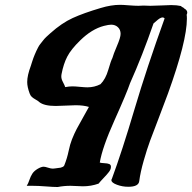

<svg xmlns="http://www.w3.org/2000/svg" viewBox="-20 -750 776 775"><path d="M710.9 -725.6Q711.9 -722.7 720.7 -718.8Q720.7 -718.8 723.6 -715.8Q741.2 -706.1 733.4 -690.4Q734.4 -685.5 734.4 -674.8Q734.4 -584 658.2 -373Q645.5 -337.9 622.1 -277.3Q598.6 -216.8 585.9 -182.1Q573.2 -147.5 560.1 -101.6Q546.9 -55.7 542 -18.6Q539.1 3.9 498 3.9Q473.6 3.9 451.7 -4.4Q429.7 -12.7 429.7 -22.5Q429.7 -26.4 431.6 -28.3Q472.7 -139.6 522.9 -309.1Q573.2 -478.5 644.5 -675.8Q640.6 -679.7 636.7 -679.7Q630.9 -679.7 624 -675.3Q617.2 -670.9 609.9 -664.1Q602.5 -657.2 599.6 -655.3Q554.7 -525.4 504.9 -414.1Q492.2 -376 442.4 -265.1Q392.6 -154.3 382.8 -93.8Q388.7 -91.8 401.4 -91.3Q414.1 -90.8 420.9 -87.9Q427.7 -85 427.7 -77.1V-76.2Q427.7 -66.4 419.9 -56.2Q412.1 -45.9 398.4 -31.7Q384.8 -17.6 377.9 -8.8Q347.7 2 314.5 2Q306.6 2 290 1Q273.4 0 264.6 0Q237.3 0 212.9 4.9Q195.3 4.9 164.6 2.4Q133.8 0 110.4 0H87.9Q93.8 -8.8 98.6 -23.4Q103.5 -38.1 110.4 -48.8Q117.2 -59.6 131.8 -68.4Q146.5 -77.1 156.2 -77.1Q162.1 -77.1 173.8 -73.2Q185.5 -69.3 193.4 -69.3Q199.2 -69.3 203.1 -70.3Q207 -71.3 213.9 -71.8Q220.7 -72.3 224.6 -73.2Q228.5 -74.2 232.9 -76.2Q237.3 -78.1 239.3 -82Q251 -111.3 256.8 -139.6Q262.7 -168 270.5 -187.5Q281.2 -213.9 289.6 -229.5Q297.9 -245.1 312 -270Q326.2 -294.9 338.9 -318.4Q317.4 -325.2 285.2 -325.2Q271.5 -325.2 244.6 -323.7Q217.8 -322.3 205.1 -322.3Q158.2 -322.3 138.7 -337.9Q133.8 -342.8 124 -348.1Q114.3 -353.5 108.4 -358.9Q102.5 -364.3 99.6 -373Q89.8 -399.4 89.8 -418.9Q89.8 -445.3 104.5 -484.4Q105.5 -488.3 109.4 -500Q113.3 -511.7 114.7 -515.6Q116.2 -519.5 120.1 -529.3Q124 -539.1 126.5 -543.9Q128.9 -548.8 133.3 -557.6Q137.7 -566.4 142.6 -572.3Q147.5 -578.1 153.3 -585.9Q159.2 -593.8 167 -601.1Q174.8 -608.4 183.6 -616.2Q229.5 -657.2 273.4 -677.2Q317.4 -697.3 386.7 -717.8Q428.7 -730.5 464.8 -730.5Q476.6 -730.5 500.5 -728.5Q524.4 -726.6 539.1 -726.6Q543 -726.6 549.8 -727.1Q556.6 -727.5 559.6 -727.5Q569.3 -726.6 586.9 -726.6Q603.5 -726.6 631.3 -728Q659.2 -729.5 670.9 -729.5Q694.3 -729.5 710.9 -725.6ZM466.8 -613.3Q466.8 -629.9 456.1 -640.1Q445.3 -650.4 428.7 -650.4Q418.9 -650.4 399.4 -645.5Q350.6 -632.8 303.7 -586.9Q266.6 -550.8 251.5 -521.5Q236.3 -492.2 228.5 -451.2Q227.5 -447.3 227.5 -440.4Q227.5 -430.7 234.4 -418Q241.2 -405.3 243.2 -398.4Q259.8 -401.4 272.5 -401.4Q283.2 -401.4 303.2 -399.4Q323.2 -397.5 333 -397.5Q361.3 -397.5 385.7 -410.2Q406.2 -430.7 417 -467.8Q427.7 -504.9 433.6 -515.6Q437.5 -530.3 452.1 -564.5Q466.8 -598.6 466.8 -613.3Z"/></svg>

Font: Essays1743
Style: Italic
Weight: 500
Italic angle: -10°
Designer: Based on the typeface in a 1743 English translation of the essays of Montaigne.  PostScript/TrueType font designed by Jo
Version: Version 002.100